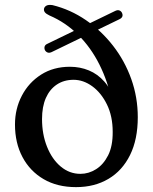

<svg xmlns="http://www.w3.org/2000/svg" viewBox="-20 -755 626 788"><path d="M545.5 -274Q545.5 -183 513.8 -118.8Q482 -54.5 425 -20.8Q368 13 292 13Q215 13 159 -19.8Q103 -52.5 72.2 -110.5Q41.5 -168.5 41.5 -244Q41.5 -308.5 69.8 -362.5Q98 -416.5 148.8 -448.8Q199.5 -481 267 -481Q308.5 -481 344.8 -466Q381 -451 408.2 -420.2Q435.5 -389.5 448.5 -341.5L439.5 -337.5Q423 -420.5 388 -490.2Q353 -560 301.2 -611.5Q249.5 -663 183 -691.5Q169.5 -698 164.5 -704.2Q159.5 -710.5 160.5 -718.5Q162 -727 170.5 -731.8Q179 -736.5 195.5 -734Q269 -716 332.5 -672.5Q396 -629 444 -567.2Q492 -505.5 518.8 -430.5Q545.5 -355.5 545.5 -274ZM152.5 -266.5Q152.5 -204 173 -152.8Q193.5 -101.5 229.2 -71.5Q265 -41.5 310 -41.5Q344 -41.5 374.2 -60.5Q404.5 -79.5 423.8 -117.5Q443 -155.5 442.5 -214Q442.5 -278 419 -326Q395.5 -374 358.8 -400.8Q322 -427.5 282 -427.5Q242.5 -427.5 213.2 -408Q184 -388.5 168.2 -352.8Q152.5 -317 152.5 -266.5ZM164.5 -549Q161 -557 163.2 -564.2Q165.5 -571.5 175 -575.5L452.5 -710Q462.5 -715 469.8 -712.2Q477 -709.5 480.5 -702.5Q489 -684.5 469 -675.5L191.5 -541Q182.5 -537 175.5 -539.5Q168.5 -542 164.5 -549Z"/></svg>

Font: Fraunces 11pt
Style: Regular
Weight: 400
Version: Version 1.000;[b76b70a41]